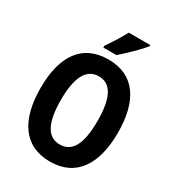

<svg xmlns="http://www.w3.org/2000/svg" viewBox="-219 -1061 1093 1198"><g transform="rotate(30 327.0 -461.5)"><path d="M507 -924V-933H352C329 -888 295 -835 261 -786V-773H355C403 -814 477 -886 507 -924ZM606 -358C606 -584 518 -725 328 -725C141 -725 48 -593 48 -359C48 -134 137 10 327 10C517 10 606 -133 606 -358ZM195 -358C195 -518 237 -604 328 -604C418 -604 459 -520 459 -358C459 -195 418 -113 327 -113C237 -113 195 -198 195 -358Z"/></g></svg>

Font: Noto Sans Armenian Condensed
Style: Bold
Weight: 700
Width: 3
Designer: Monotype Design Team
Foundry: Monotype Imaging Inc.
Version: Version 2.008